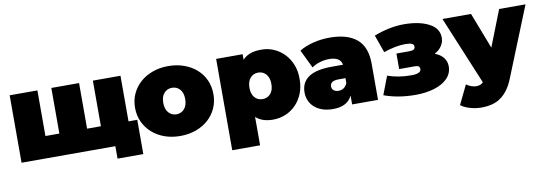

<svg xmlns="http://www.w3.org/2000/svg" viewBox="-57 -944 4352 1534"><g transform="rotate(-10 2119.0 -177.5)"><path d="M1023 -177V101H814V0H53V-547H278V-177H391V-547H616V-177H728V-547H952V-177Z M1022 -274Q1022 -336 1046 -388Q1070 -440 1112.5 -477.5Q1155 -515 1213 -536Q1271 -557 1340 -557Q1409 -557 1467.5 -536Q1526 -515 1568.5 -477.5Q1611 -440 1634.5 -388Q1658 -336 1658 -274Q1658 -212 1634.5 -160Q1611 -108 1568.5 -70Q1526 -32 1467.5 -11Q1409 10 1340 10Q1271 10 1213 -11Q1155 -32 1112.5 -70Q1070 -108 1046 -160Q1022 -212 1022 -274ZM1429 -274Q1429 -325 1404 -353Q1379 -381 1340 -381Q1301 -381 1276 -353Q1251 -325 1251 -274Q1251 -223 1276 -194.5Q1301 -166 1340 -166Q1379 -166 1404 -194.5Q1429 -223 1429 -274Z M2357 -273Q2357 -208 2336 -156Q2315 -104 2279 -67Q2243 -30 2195 -10Q2147 10 2093 10Q2003 10 1954 -37V194H1728V-547H1943V-502Q1992 -557 2093 -557Q2147 -558 2195 -537.5Q2243 -517 2279.5 -479.5Q2316 -442 2337 -389.5Q2358 -337 2357 -273ZM2128 -273Q2128 -324 2103 -352.5Q2078 -381 2039 -381Q2000 -381 1975 -352.5Q1950 -324 1950 -273Q1950 -222 1975 -194Q2000 -166 2039 -166Q2078 -166 2103 -194Q2128 -222 2128 -273Z M2945 -294V0H2735V-72Q2696 10 2580 10Q2531 10 2493.5 -3Q2456 -16 2430 -39Q2404 -62 2390.5 -93Q2377 -124 2377 -160Q2377 -241 2438.5 -283Q2500 -325 2627 -325H2718Q2708 -389 2615 -389Q2578 -389 2540 -377.5Q2502 -366 2475 -346L2403 -495Q2427 -510 2456 -521.5Q2485 -533 2517 -541Q2549 -549 2582.5 -553Q2616 -557 2649 -557Q2794 -557 2869.5 -493Q2945 -429 2945 -294ZM2719 -178V-216H2663Q2594 -216 2594 -170Q2594 -151 2608.5 -138.5Q2623 -126 2648 -126Q2672 -126 2691 -139Q2710 -152 2719 -178Z M3548 -166Q3548 -109 3508 -68.5Q3468 -28 3400 -7.5Q3332 13 3249 13Q3108 13 2993 -29L3050 -178Q3135 -147 3243 -147Q3279 -147 3300 -156Q3321 -165 3321 -184Q3321 -200 3311.5 -206.5Q3302 -213 3279 -213H3154V-339H3258Q3283 -339 3294.5 -346Q3306 -353 3306 -369Q3306 -385 3290 -393Q3274 -401 3235 -401Q3160 -401 3060 -367L3009 -510Q3136 -559 3252 -559Q3375 -559 3454 -518.5Q3533 -478 3533 -401Q3533 -365 3512 -334Q3491 -303 3455 -284Q3499 -268 3523.5 -237.5Q3548 -207 3548 -166Z M4238 -547 4013 11Q3992 65 3965.5 101.5Q3939 138 3906.5 161Q3874 184 3834.5 194Q3795 204 3749 204Q3703 204 3656.5 190.5Q3610 177 3583 155L3658 0Q3675 13 3696.5 21Q3718 29 3738 29Q3775 29 3794 7L3564 -547H3796L3909 -254L4024 -547Z"/></g></svg>

Font: CMG Sans Black
Style: Regular
Weight: 900
Designer: Julieta Ulanovsky
Foundry: Julieta Ulanovsky
Version: Version 7.200